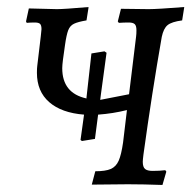

<svg xmlns="http://www.w3.org/2000/svg" viewBox="-20 -524 555 546"><path d="M504 -504 498 -466Q468 -462 456.5 -452.5Q445 -443 440 -419Q412 -259 388 -85Q386 -69 386 -64Q386 -49 392.5 -43.5Q399 -38 414 -38Q434 -38 450 -40L453 -36L442 2Q388 0 344 0L241 1L251 -37Q280 -37 295 -43.5Q310 -50 317.5 -67Q325 -84 330 -119L341 -211Q301 -201 259 -198L250 -129L213 -123L209 -126L219 -198Q155 -203 120 -233.5Q85 -264 85 -317Q85 -330 86 -337L96 -421Q98 -437 98 -441Q98 -452 94 -456Q90 -460 79 -460Q66 -460 56 -459L54 -463L62 -500L142 -498Q162 -498 232 -504L226 -466Q202 -462 190.5 -456.5Q179 -451 174 -438Q169 -425 165 -397L159 -354Q157 -338 157 -330Q157 -259 226 -244V-247L240 -372L277 -378L283 -374L267 -256L265 -240L347 -256L367 -420Q368 -427 368 -438Q368 -451 363 -455.5Q358 -460 346 -460Q331 -460 318 -459L315 -463L324 -499L403 -498Q427 -498 504 -504Z"/></svg>

Font: Alegreya SC
Style: Italic
Weight: 400
Italic angle: -7°
Designer: Juan Pablo del Peral
Foundry: Huerta Tipografica
Version: Version 2.007; ttfautohint (v1.6)